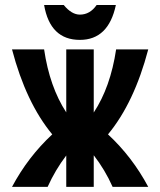

<svg xmlns="http://www.w3.org/2000/svg" viewBox="-20 -730 626 750"><path d="M152.3 -710.4H229Q259.8 -672.9 292 -672.9Q331.5 -672.9 357.4 -710.4H432.6Q403.8 -574.2 292 -574.2Q175.8 -574.2 152.3 -710.4ZM26.9 0Q89.4 -117.2 184.1 -205.1Q81.5 -329.1 26.9 -537.1H152.3Q173.8 -390.6 238.8 -291V-537.1H346.2V-290.5Q411.6 -389.6 433.6 -537.1H559.1Q504.4 -329.1 401.9 -205.1Q496.6 -117.2 559.1 0H419.9Q390.1 -66.9 346.2 -123.5V0H238.8V-122.6Q196.3 -66.9 166 0Z"/></svg>

Font: Consola Mono
Style: Bold
Weight: 700
Monospace: yes
Designer: Wojciech Kalinowski "wmk69" (wmk69@o2.pl)
Foundry: Wojciech Kalinowski "wmk69" (wmk69@o2.pl)
Version: Version 2.1.0